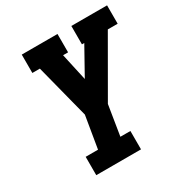

<svg xmlns="http://www.w3.org/2000/svg" viewBox="-170 -866 950 996"><g transform="rotate(-30 305.0 -367.5)"><path d="M121 0V-110H195L227 -302L204 -391L144 -625H99V-735H313V-625H283L319 -462L410 -625H396V-735H610V-625H551L358 -290L329 -110H389V0Z"/></g></svg>

Font: Iosevka Slab XBdExObl
Style: Regular
Weight: 800
Width: 7
Italic angle: -9°
Monospace: yes
Designer: Belleve Invis
Foundry: Belleve Invis
Version: Version 11.1.0; ttfautohint (v1.8.3)